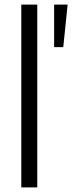

<svg xmlns="http://www.w3.org/2000/svg" viewBox="-20 -820 316 840"><path d="M73.2 0V-799.8H143.1V0ZM216.8 -799.8H275.9L256.8 -613.8H216.8Z"/></svg>

Font: Cooper Hewitt
Style: Book
Weight: 705
Designer: Village Type and Design LLC
Foundry: Cooper Hewitt Smithsonian Design Museum
Version: 1.000